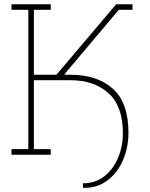

<svg xmlns="http://www.w3.org/2000/svg" viewBox="-20 -731 710 907"><path d="M375 156.2 372.1 155.3V134.8Q430.7 134.8 472.9 101.6Q515.1 68.4 537.8 14.2Q560.5 -40 560.5 -102.1Q560.5 -229 492.7 -290.5Q424.8 -352.1 313.5 -352.1H140.1V-26.4H219.7V0H34.2V-26.4H113.8V-684.6H34.2V-710.9H219.7V-684.6H140.1V-377.9H246.6L528.8 -710.9H606V-684.6H541L284.7 -380.4L285.6 -377.9H313.5Q438.5 -377.9 512.7 -312.3Q586.9 -246.6 586.9 -102.1Q586.9 -54.2 573.2 -7.8Q559.6 38.6 532.5 75.9Q505.4 113.3 465.8 135.3Q426.3 157.2 375 156.2Z"/></svg>

Font: Roboto Slab Thin
Style: Regular
Weight: 100
Designer: Google
Version: Version 2.000; ttfautohint (v1.8.1.43-b0c9)